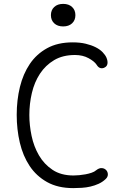

<svg xmlns="http://www.w3.org/2000/svg" viewBox="-20 -958 640 988"><path d="M66 -367Q66 -443 82.5 -510.5Q99 -578 133.5 -629Q168 -680 222.5 -710Q277 -740 354 -740Q392 -740 421 -733Q450 -726 472 -715Q494 -704 508 -689.5Q522 -675 528 -661Q535 -644 533 -630.5Q531 -617 519 -611Q509 -605 497.5 -607.5Q486 -610 477 -625Q466 -642 436 -658.5Q406 -675 366 -675Q303 -675 258.5 -648.5Q214 -622 185.5 -578.5Q157 -535 144 -479.5Q131 -424 131 -366Q131 -314 142.5 -259Q154 -204 180.5 -158.5Q207 -113 250.5 -84Q294 -55 358 -55Q371 -55 387.5 -56.5Q404 -58 420 -61Q436 -64 451 -69Q466 -74 475 -82Q490 -94 504 -93Q518 -92 527 -82Q535 -73 535 -60Q535 -47 523 -36Q507 -21 487 -12Q467 -3 445.5 2Q424 7 401 8.5Q378 10 357 10Q278 10 222.5 -21Q167 -52 132.5 -104Q98 -156 82 -224Q66 -292 66 -367ZM305 -822Q276 -822 259 -838Q242 -854 242 -880Q242 -906 259 -922Q276 -938 305 -938Q334 -938 351 -922Q368 -906 368 -880Q368 -854 351 -838Q334 -822 305 -822Z"/></svg>

Font: Maple Mono NL ExtraLight
Style: Regular
Weight: 275
Monospace: yes
Designer: subframe7536
Version: Version 7.000